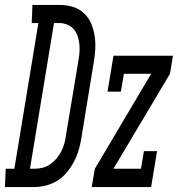

<svg xmlns="http://www.w3.org/2000/svg" viewBox="-86 -755 718 775"><path d="M-66 0 -63 -74H-28L69 -662H42L45 -735H155Q183 -735 208 -727.5Q233 -720 252.5 -702Q272 -684 282 -660Q292 -636 296 -610Q300 -584 298.5 -556Q297 -528 292 -501L242 -195Q238 -171 231 -147.5Q224 -124 212 -101.5Q200 -79 183.5 -59Q167 -39 145 -25.5Q123 -12 99 -6Q75 0 51 0ZM35 -74H54Q70 -74 86 -78Q102 -82 116.5 -92Q131 -102 142 -115Q153 -128 161 -143.5Q169 -159 173.5 -175Q178 -191 180 -207L231 -513Q234 -530 235 -547Q236 -564 234 -580.5Q232 -597 226.5 -612Q221 -627 210.5 -638.5Q200 -650 184.5 -656Q169 -662 152 -662H132ZM284 0 297 -74 524 -457H414L402 -385H348L372 -530H612L600 -457L372 -74H483L495 -145H548L524 0Z"/></svg>

Font: Iosevka Slab Extended Oblique
Style: Regular
Weight: 400
Width: 7
Italic angle: -9°
Monospace: yes
Designer: Belleve Invis
Foundry: Belleve Invis
Version: Version 11.1.0; ttfautohint (v1.8.3)